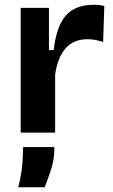

<svg xmlns="http://www.w3.org/2000/svg" viewBox="-20 -558 475 808"><path d="M67 0V-525H186V-347H206Q217 -446 256.5 -492Q296 -538 376 -538Q385 -538 395 -537Q405 -536 419 -533L414 -381Q398 -387 380.5 -390Q363 -393 349 -393Q289 -393 255.5 -354Q222 -315 212 -243V0ZM57 230Q72 167 74.5 126.5Q77 86 77 61H209Q209 112 195 155Q181 198 168 230Z"/></svg>

Font: Bricolage Grotesque 12pt Bricolage Grotesque 10pt Regular
Style: Bold
Weight: 700
Designer: Mathieu Triay
Foundry: Atelier Triay
Version: Version 1.001; ttfautohint (v1.8.4.7-5d5b);gftools[0.9.33.de